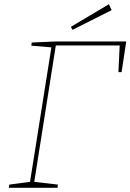

<svg xmlns="http://www.w3.org/2000/svg" viewBox="-20 -888 617 908"><path d="M130 -687 247 -692H577L555 -547H540L546 -673H244L142 -28L254 -15L252 0H22L24 -15L122 -28L223 -664L128 -672ZM508 -840 323 -747 315 -761 495 -868Z"/></svg>

Font: Bitter Pro Thin
Style: Italic
Weight: 250
Italic angle: -9°
Designer: Sol Matas, and Bitter project Authors
Foundry: Sol Matas
Version: Version 1.010